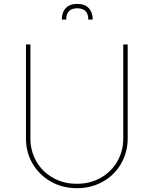

<svg xmlns="http://www.w3.org/2000/svg" viewBox="-20 -956 790 987"><path d="M113.6 0ZM375 11.4Q301.1 11.4 241.8 -22.4Q182.9 -55.8 148.1 -113.6Q113.6 -171.5 113.6 -243.6V-727.3H136.4V-245.7Q136 -212.4 144.2 -182Q152.3 -151.6 167.4 -125.4Q182.5 -99.1 204.2 -77.9Q225.9 -56.8 252.5 -41.9Q279.1 -27 310.2 -19Q341.3 -11 375 -11.4Q409.1 -11 440.2 -19Q471.2 -27 497.7 -41.9Q524.1 -56.8 545.8 -77.9Q567.5 -99.1 582.6 -125.4Q597.7 -151.6 605.8 -182Q614 -212.4 613.6 -245.7V-727.3H636.4V-245.7Q636.7 -209.2 627.7 -176Q618.6 -142.8 602.1 -114Q585.6 -85.2 562 -62Q538.4 -38.7 509.2 -22.4Q480.1 -6 446.2 2.8Q412.3 11.7 375 11.4ZM456.7 -855.1H433.9Q433.9 -913.4 377.1 -913.4Q320.3 -913.4 320.3 -855.1H297.6Q297.6 -892.4 318.2 -914.2Q338.8 -936.1 377.1 -936.1Q415.5 -936.1 436.1 -914.2Q456.7 -892.4 456.7 -855.1Z"/></svg>

Font: Linik Sans Thin
Style: Regular
Weight: 100
Designer: Fonts by Rasmus Andersson / Changes by Cristiano Sobral with parts from Marc Monis
Foundry: rsms
Version: Version 3.020; ttfautohint (v1.6)